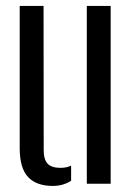

<svg xmlns="http://www.w3.org/2000/svg" viewBox="-20 -620 450 648"><path d="M46.5 -120V-600H127L127.5 -113.5Q127.5 -81.5 140.8 -67.5Q154 -53.5 184 -53.5Q205 -53.5 220 -61V-10Q193.5 7.5 158 7.5Q103 7.5 74.8 -22.5Q46.5 -52.5 46.5 -120ZM273 0V-600H353.5V0Z"/></svg>

Font: Big Shoulders Stencil Text
Style: Regular
Weight: 400
Designer: Patric King
Foundry: XO Type Co
Version: Version 1.000